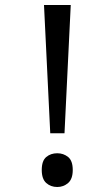

<svg xmlns="http://www.w3.org/2000/svg" viewBox="-20 -734 423 768"><path d="M181 -201 156 -714H263L238 -201ZM147 -54Q147 -91 165 -106Q183 -121 209 -121Q234 -121 252.5 -106Q271 -91 271 -54Q271 -18 252.5 -2Q234 14 209 14Q183 14 165 -2Q147 -18 147 -54Z"/></svg>

Font: usinhala15
Style: Book
Weight: 400
Designer: Jelle Bosma - Monotype Design Team
Foundry: Monotype Imaging Inc.
Version: Version 2.003